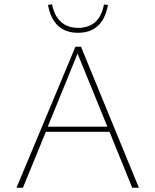

<svg xmlns="http://www.w3.org/2000/svg" viewBox="-20 -876 725 896"><path d="M204 -853 223 -856Q233 -803 264 -774.5Q295 -746 344 -746Q445 -746 465 -855L484 -853Q460 -723 344 -723Q228 -723 204 -853ZM597 0 491 -261H194L87 0H57L332 -658H358L628 0ZM203 -285H481L342 -626Z"/></svg>

Font: EauTestInfant Extralight
Style: Regular
Weight: 250
Designer: Christian Thalmann (Catharsis Fonts)
Version: Version 0.001;PS 000.001;hotconv 1.0.88;makeotf.lib2.5.64775